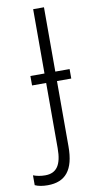

<svg xmlns="http://www.w3.org/2000/svg" viewBox="-163 -755 483 979"><g transform="rotate(-10 78.5 -265.5)"><path d="M2 183C94 183 140 128 140 7V-332H214V-381H140V-714H84V-381H11V-332H84V6C84 92 57 131 -2 131C-25 131 -46 127 -64 120V171C-47 179 -25 183 2 183Z"/></g></svg>

Font: Noto Sans Display SemiCondensed Light
Style: Regular
Weight: 300
Width: 4
Designer: Monotype Design Team
Foundry: Monotype Imaging Inc.
Version: Version 1.900